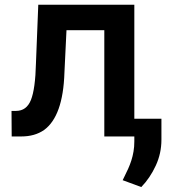

<svg xmlns="http://www.w3.org/2000/svg" viewBox="-20 -565 724 795"><path d="M565 209.5 487.9 181.1 495 166.5Q503.2 150.2 510.7 133.7Q518.1 117.2 523.8 99.6Q529.5 82 532.8 62.5Q536.2 43 536.2 20.2V0H411.9V-440H255.3L246.8 -264.2Q241.1 -83.8 162.3 -26.6Q123.9 0 68.2 0H28.4L27.7 -105.8H46.5Q89.8 -105.8 108 -150.9Q126.4 -196.7 128.9 -304L138.5 -545.5H536.2V-73.5H648.4V13.5Q648.4 70.3 625 120.7Q601.2 172.2 565 209.5Z"/></svg>

Font: Linik Sans SemiBold
Style: Regular
Weight: 600
Designer: Fonts by Rasmus Andersson / Changes by Cristiano Sobral with parts from Marc Monis
Foundry: rsms
Version: Version 3.020; ttfautohint (v1.6)